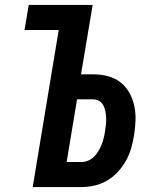

<svg xmlns="http://www.w3.org/2000/svg" viewBox="-20 -755 640 775"><path d="M112 0 217 -634H79L96 -735H354L307 -455H356Q387 -455 415.5 -447.5Q444 -440 466 -423Q488 -406 502 -381Q516 -356 522 -327.5Q528 -299 527 -269Q526 -239 521 -209Q517 -183 509.5 -157Q502 -131 488.5 -106.5Q475 -82 455.5 -61Q436 -40 412 -26Q388 -12 361.5 -6Q335 0 309 0ZM249 -101H309Q322 -101 335.5 -106.5Q349 -112 359.5 -122.5Q370 -133 377.5 -145.5Q385 -158 390 -171Q395 -184 398.5 -197.5Q402 -211 404 -225Q406 -238 407.5 -251.5Q409 -265 408.5 -278.5Q408 -292 405.5 -305Q403 -318 397.5 -329Q392 -340 381 -347Q370 -354 356 -354H291Z"/></svg>

Font: Iosevka SS04 Extended
Style: Bold Italic
Weight: 700
Width: 7
Italic angle: -9°
Monospace: yes
Designer: Belleve Invis
Foundry: Belleve Invis
Version: Version 19.0.0; ttfautohint (v1.8.4)